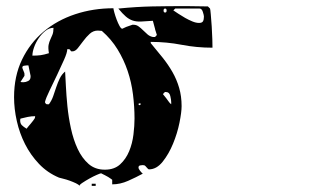

<svg xmlns="http://www.w3.org/2000/svg" viewBox="-20 -581 1040 628"><path d="M667 -553Q668 -551 669.5 -533.5Q671 -516 672.5 -494.5Q674 -473 674.5 -452.5Q675 -432 675 -425Q623 -425 574 -434.5Q525 -444 473 -444V-440Q493 -416 511.5 -393Q530 -370 544 -345.5Q558 -321 566 -293.5Q574 -266 574 -234Q574 -214 567 -179.5Q560 -145 546 -111Q532 -77 512 -52Q492 -27 467 -27Q465 -27 460 -33Q455 -39 453 -40L447 -41Q444 -41 438.5 -40Q433 -39 433 -33Q433 -29 438 -22.5Q443 -16 447 -13Q425 -1 399 10.5Q373 22 347 22V7Q347 7 343 4Q339 1 334 -2Q329 -5 323 -8Q317 -11 313 -13Q313 -14 310 -14Q308 -14 296.5 -9Q285 -4 272.5 3Q260 10 249.5 17Q239 24 240 27Q238 23 228.5 18.5Q219 14 208 10Q197 6 186.5 3.5Q176 1 173 0Q135 -16 107.5 -45Q80 -74 62 -109.5Q44 -145 35 -185Q26 -225 26 -263Q26 -332 52 -386Q78 -440 122.5 -477.5Q167 -515 226 -534.5Q285 -554 351 -554Q351 -551 354 -540Q357 -529 361.5 -517Q366 -505 371 -496Q376 -487 380 -487Q381 -487 386.5 -490Q392 -493 393 -493L413 -500H417Q426 -500 433.5 -494.5Q441 -489 448 -482Q455 -475 462.5 -468.5Q470 -462 480 -460H487Q488 -461 490.5 -463.5Q493 -466 493 -467Q493 -468 490 -476.5Q487 -485 487 -487L480 -513Q456 -511 440.5 -510.5Q425 -510 413.5 -514Q402 -518 391.5 -527Q381 -536 367 -553Q427 -559 478 -560Q529 -561 589 -561L660 -560ZM520 -540Q525 -540 525 -546.5Q525 -553 520 -553Q515 -553 515 -546.5Q515 -540 520 -540ZM547 -547Q553 -543 563.5 -536Q574 -529 585.5 -522.5Q597 -516 609 -511Q621 -506 631 -506Q641 -506 644 -511.5Q647 -517 647 -527Q647 -531 643.5 -542Q640 -553 633 -553H553ZM155 -490Q141 -490 128.5 -480Q116 -470 106.5 -456Q97 -442 91.5 -426.5Q86 -411 86 -399Q102 -399 113 -400.5Q124 -402 140 -407Q137 -425 139 -434.5Q141 -444 144.5 -451.5Q148 -459 151.5 -467.5Q155 -476 155 -490ZM140 -240Q149 -252 154 -266.5Q159 -281 164 -296Q169 -311 175.5 -324.5Q182 -338 193 -347Q194 -330 195.5 -299.5Q197 -269 200.5 -233.5Q204 -198 212 -161Q220 -124 234 -94Q248 -64 269.5 -45Q291 -26 323 -26Q354 -26 373 -43.5Q392 -61 402.5 -86.5Q413 -112 416.5 -141Q420 -170 420 -193Q420 -232 415 -272Q410 -312 397.5 -349Q385 -386 364.5 -419.5Q344 -453 313 -480L300 -481Q285 -481 273.5 -470.5Q262 -460 252.5 -447Q243 -434 234.5 -423.5Q226 -413 217 -413H213L212 -414Q210 -416 210 -417L207 -420H200Q200 -409 189.5 -385.5Q179 -362 166.5 -335.5Q154 -309 142 -284.5Q130 -260 127 -247Q129 -241 133 -240ZM80 -333 73 -367H67Q64 -367 58.5 -366Q53 -365 53 -360Q53 -358 56.5 -350Q60 -342 60 -340V-333Q59 -331 53.5 -323Q48 -315 47 -313Q50 -312 57 -312Q64 -312 72 -316Q80 -320 80 -330ZM540 -247Q540 -254 537 -267Q534 -280 523 -280H520Q517 -279 513 -273Q516 -270 523.5 -260Q531 -250 533 -247Q536 -243 540 -240ZM440 -240Q441 -243 437 -243Q433 -243 433 -240Q434 -237 436.5 -237Q439 -237 440 -240ZM95 -201Q83 -201 70.5 -198.5Q58 -196 47 -193Q46 -191 46 -187Q46 -177 51.5 -171.5Q57 -166 67 -160Q68 -162 72 -166.5Q76 -171 80.5 -176.5Q85 -182 88.5 -186.5Q92 -191 93 -193Q94 -194 94.5 -197Q95 -200 95 -201ZM280 27V20H293V27Z"/></svg>

Font: Genkaimincho
Style: Regular
Weight: 800
Designer: Dr. Ken Lunde (project architect, glyph set definition & overall production); Masataka HATTORI \u670D \u90E8 \u6B63 \u8C
Foundry: Adobe Systems Incorporated
Version: Version 1.00